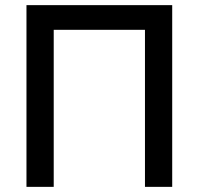

<svg xmlns="http://www.w3.org/2000/svg" viewBox="-20 -727 773 747"><path d="M83 0V-707H650V0H544V-611H189V0Z"/></svg>

Font: Onest Medium
Style: Regular
Weight: 500
Designer: Dmitri Voloshin, Andrey Kudryavtsev
Foundry: Dmitri Voloshin, Andrey Kudryavtsev
Version: Version 1.000;gftools[0.9.33]